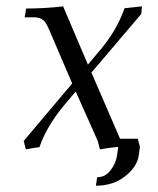

<svg xmlns="http://www.w3.org/2000/svg" viewBox="-20 -466 502 609"><path d="M55.2 -19 209 -201.2 136.2 -371.1Q128.9 -387.2 124.5 -394Q120.1 -400.9 111.1 -406Q102.1 -411.1 87.9 -411.1H58.1L63 -439Q122.1 -439 180.2 -445.8L258.8 -261.2L296.9 -306.2Q351.1 -370.6 375 -439.9L430.2 -445.8L428.2 -421.9L270 -235.8L360.8 -25.9H417L423.8 0L419.9 27.8Q415 62.5 377.2 92.8Q339.4 123 284.2 123L288.1 96.2Q314 96.2 330.8 74Q347.7 51.8 351.1 27.8L355 0Q326.2 2 296.9 7.8L290 -19L220.2 -175.8L183.1 -131.8Q128.4 -66.4 105 1Q86.9 2.4 62 7.8Z"/></svg>

Font: Dihjauti
Style: Italic
Weight: 400
Italic angle: -9°
Designer: T. Christopher White
Version: Version 3.0.0